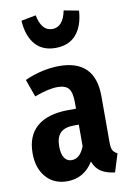

<svg xmlns="http://www.w3.org/2000/svg" viewBox="-91 -866 638 939"><g transform="rotate(-10 227.5 -397.0)"><path d="M431 -76 403 14Q361 9 335 -7.5Q309 -24 296 -59Q250 16 166 16Q100 16 61 -29Q22 -74 22 -148Q22 -235 75.5 -280.5Q129 -326 232 -326H269V-358Q269 -407 253 -426.5Q237 -446 198 -446Q153 -446 83 -420L52 -507Q93 -526 138 -536Q183 -546 223 -546Q402 -546 402 -365V-134Q402 -108 408.5 -96Q415 -84 431 -76ZM269 -140V-247H245Q199 -247 177.5 -225.5Q156 -204 156 -159Q156 -121 169 -101.5Q182 -82 205 -82Q247 -82 269 -140ZM81 -796 154 -810Q170 -730 223 -730Q277 -730 293 -810L367 -796Q362 -720 325.5 -678Q289 -636 223 -636Q158 -636 122 -678Q86 -720 81 -796Z"/></g></svg>

Font: Fira Sans Extra Condensed SemiBold
Style: Regular
Weight: 600
Width: 1
Designer: Carrois Corporate & Edenspiekermann AG
Foundry: Carrois Corporate GbR & Edenspiekermann AG
Version: Version 4.203